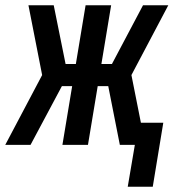

<svg xmlns="http://www.w3.org/2000/svg" viewBox="-42 -550 662 729"><path d="M538 159H443L470 0H413L369 -223H329L292 0H195L232 -223H193L74 0H-22L118 -265L66 -530H162L207 -307H246L283 -530H380L343 -307H383L501 -530H597L457 -265L493 -84H578Z"/></svg>

Font: Iosevka Curly MdExObl
Style: Regular
Weight: 500
Width: 7
Italic angle: -9°
Monospace: yes
Designer: Belleve Invis
Foundry: Belleve Invis
Version: Version 11.1.0; ttfautohint (v1.8.3)